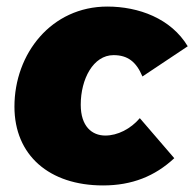

<svg xmlns="http://www.w3.org/2000/svg" viewBox="-20 -551 593 585"><path d="M294 14C382 14 452 -14 511 -69L406 -191C378 -158 338 -138 301 -138C260 -138 226 -166 226 -232C226 -310 264 -383 326 -383C369 -383 395 -363 414 -318L552 -410C501 -495 402 -531 307 -531C137 -531 24 -388 24 -226C24 -78 130 14 294 14Z"/></svg>

Font: Fixel Display 20240404 Black
Style: Italic
Weight: 900
Italic angle: -10°
Designer: AlfaBravo + MacPaw
Foundry: Kyrylo Tkachov, Marchela Mozhyna, Serhii Makarenko, Maria Weinstein, Zakhar Kryvoshyya
Version: Version 1.211;Glyphs 3.2 (3225)